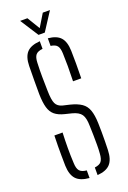

<svg xmlns="http://www.w3.org/2000/svg" viewBox="-178 -1006 710 1067"><g transform="rotate(-20 177.5 -472.0)"><path d="M155.5 4.5Q102 0 78 -25.8Q54 -51.5 52 -105.5Q51.5 -139 51.2 -166.5Q51 -194 51.2 -221.8Q51.5 -249.5 52.5 -284.5H101Q99 -237 98.8 -193.8Q98.5 -150.5 101 -103.5Q102 -71.5 113.8 -57.5Q125.5 -43.5 155.5 -40.5ZM203 4.5V-40.5Q231.5 -44 242.5 -58Q253.5 -72 255.5 -103.5Q257.5 -127 257.5 -155.8Q257.5 -184.5 257 -213.2Q256.5 -242 255.5 -266Q255 -314.5 240.5 -335.5Q226 -356.5 187.5 -366.5L147 -376.5Q111 -385.5 90.8 -402.2Q70.5 -419 61.8 -449.2Q53 -479.5 52 -529.5Q51.5 -566.5 52 -609.2Q52.5 -652 53 -695.5Q54 -749 77.8 -774.8Q101.5 -800.5 155.5 -804.5V-759.5Q126 -756.5 114.5 -742.5Q103 -728.5 102 -697Q100 -653 100.5 -613.5Q101 -574 102 -529.5Q103 -476.5 113.2 -454.8Q123.5 -433 152 -425.5L192.5 -416Q234.5 -405.5 258.5 -389Q282.5 -372.5 293 -343Q303.5 -313.5 305 -266Q306 -240.5 306 -212.8Q306 -185 305.8 -157.5Q305.5 -130 304.5 -105.5Q302.5 -51.5 279 -25.5Q255.5 0.5 203 4.5ZM253 -532Q254.5 -583 254.5 -621.8Q254.5 -660.5 253 -697Q252 -728 241.2 -742Q230.5 -756 203 -759.5V-804.5Q254 -800 277 -774.2Q300 -748.5 301.5 -694.5Q302.5 -659 302.5 -619.2Q302.5 -579.5 301.5 -532ZM161 -840 91.5 -948H134.5L180 -873L225.5 -948H268L198 -840Z"/></g></svg>

Font: Big Shoulders Stencil Text ExtraLight
Style: Regular
Weight: 250
Version: Version 2.001